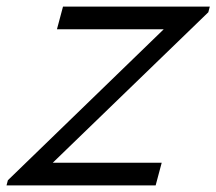

<svg xmlns="http://www.w3.org/2000/svg" viewBox="-72 -560 654 580"><path d="M-52.3 0H398.2L416.5 -68.5H87.5L557.3 -523L561.8 -540H118.3L100 -471.5H422.5L-48.2 -15.5Z"/></svg>

Font: Manrope
Style: RegularItalic
Weight: 400
Italic angle: -15°
Designer: Mikhail Sharanda
Foundry: Mikhail Sharanda
Version: Version 4.502;hotconv 1.0.109;makeotfexe 2.5.65596